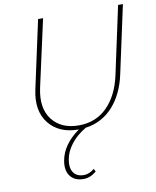

<svg xmlns="http://www.w3.org/2000/svg" viewBox="-100 -734 893 1099"><g transform="rotate(-10 346.5 -184.5)"><path d="M663 -658H691L606 -265Q582 -152 518 -81.5Q454 -11 359 2Q303 35 270.5 78Q238 121 231 166Q223 212 241.5 239.5Q260 267 302 267Q333 267 363 242L371 259Q335 289 296 289Q245 289 219.5 256Q194 223 204 166Q220 75 318 5Q203 5 144.5 -69.5Q86 -144 113 -266L198 -658H227L141 -269Q116 -154 168 -86Q220 -18 323 -18Q422 -18 487.5 -83.5Q553 -149 578 -263Z"/></g></svg>

Font: EauTestText Extralight
Style: Italic
Weight: 250
Italic angle: -12°
Designer: Christian Thalmann (Catharsis Fonts)
Version: Version 0.001;PS 000.001;hotconv 1.0.88;makeotf.lib2.5.64775